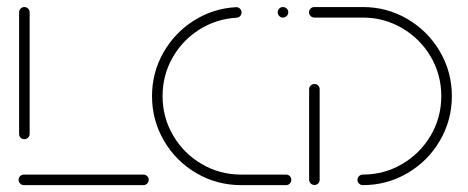

<svg xmlns="http://www.w3.org/2000/svg" viewBox="-20 -539 1362 559"><path d="M413 -15.6Q413 -9.3 408.5 -4.6Q404.1 0 397.8 0H49.6Q43.3 0 38.7 -4.6Q34.1 -9.3 34.1 -15.6Q34.1 -21.9 38.7 -26.3Q43.3 -30.7 49.6 -30.7H397.8Q404.1 -30.7 408.5 -26.3Q413 -21.9 413 -15.6ZM50.7 -133.7Q44.4 -133.7 40 -138.1Q35.6 -142.6 35.6 -148.9V-503.3Q35.6 -509.6 40.2 -514.1Q44.8 -518.5 50.7 -518.5Q57 -518.5 61.7 -514.1Q66.3 -509.6 66.3 -503.3V-148.9Q66.3 -142.6 61.7 -138.1Q57 -133.7 50.7 -133.7Z M422.6 -259.3Q422.6 -327 455.2 -385Q487.8 -443 543.9 -478.7Q600 -514.4 667 -518.1Q673.3 -518.5 678.3 -514.1Q683.3 -509.6 683.3 -503Q683.3 -496.7 679.3 -492.2Q675.2 -487.8 668.9 -487.4Q609.6 -484.1 560.2 -452.8Q510.7 -421.5 482 -370.4Q453.3 -319.3 453.3 -259.3Q453.3 -197 484.1 -144.6Q514.8 -92.2 567.2 -61.5Q619.6 -30.7 681.9 -30.7H813Q819.3 -30.7 823.7 -26.3Q828.1 -21.9 828.1 -15.6Q828.1 -9.3 823.7 -4.6Q819.3 0 813 0H681.9Q611.5 0 551.9 -34.8Q492.2 -69.6 457.4 -129.3Q422.6 -188.9 422.6 -259.3ZM788.5 -503.3Q788.5 -509.6 793 -514.1Q797.4 -518.5 803.7 -518.5Q810 -518.5 814.6 -514.1Q819.3 -509.6 819.3 -503.3Q819.3 -497 814.6 -492.4Q810 -487.8 803.7 -487.8Q797.4 -487.8 793 -492.4Q788.5 -497 788.5 -503.3Z M895.6 -294.4Q901.9 -294.4 906.3 -290Q910.7 -285.6 910.7 -279.3V-15.6Q910.7 -9.3 906.3 -4.8Q901.9 -0.4 895.6 -0.4Q889.3 -0.4 884.6 -4.8Q880 -9.3 880 -15.6V-279.3Q880 -285.6 884.6 -290Q889.3 -294.4 895.6 -294.4ZM1020.7 -15.6Q1020.7 -21.9 1025.4 -26.3Q1030 -30.7 1036.3 -30.7Q1098.5 -30.7 1150.9 -61.5Q1203.3 -92.2 1234.1 -144.6Q1264.8 -197 1264.8 -259.3Q1264.8 -321.5 1234.1 -373.9Q1203.3 -426.3 1150.9 -457Q1098.5 -487.8 1036.3 -487.8H895.2Q888.9 -487.8 884.3 -492.4Q879.6 -497 879.6 -503.3Q879.6 -509.6 884.3 -514.1Q888.9 -518.5 895.2 -518.5H1036.3Q1106.7 -518.5 1166.1 -483.7Q1225.6 -448.9 1260.6 -389.3Q1295.6 -329.6 1295.6 -259.3Q1295.6 -188.9 1260.6 -129.3Q1225.6 -69.6 1166.1 -34.8Q1106.7 0 1036.3 0Q1030 0 1025.4 -4.6Q1020.7 -9.3 1020.7 -15.6Z"/></svg>

Font: 26F Galaxy Hebrew Ultra Light
Style: Regular
Weight: 200
Designer: C₂₉H₂₅N₃O₅
Version: Version 1.000